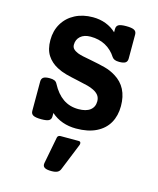

<svg xmlns="http://www.w3.org/2000/svg" viewBox="-125 -678 850 1031"><g transform="rotate(15 300.0 -162.0)"><path d="M504.9 -559.6V-425.8Q504.9 -409.2 494.4 -402.1Q483.9 -395 460 -395Q443.8 -395 434.6 -398.9Q425.3 -402.8 419.9 -410.6Q397 -446.8 360.8 -466.6Q324.7 -486.3 277.3 -486.3Q241.7 -486.3 221.4 -468.3Q201.2 -450.2 201.2 -421.4Q201.2 -407.2 210 -398.2Q218.8 -389.2 235.4 -382.3Q256.8 -374 309.1 -365.2Q359.9 -355.5 392.1 -346.9Q424.3 -338.4 452.6 -320.8Q530.8 -273.4 530.8 -168Q530.8 -114.3 508.1 -74.2Q485.4 -34.2 439.9 -11.7Q394.5 10.7 328.1 10.7Q246.6 10.7 189.9 -38.6V-20Q189.9 -3.4 178 3.7Q166 10.7 135.3 10.7Q104 10.7 90.8 3.7Q77.6 -3.4 77.6 -20V-183.1Q77.6 -199.7 88.1 -206.8Q98.6 -213.9 122.6 -213.9Q139.6 -213.9 149.7 -209.5Q159.7 -205.1 165 -194.3Q191.4 -144 228 -118.7Q264.6 -93.3 313.5 -93.3Q356.4 -93.3 378.9 -110.8Q401.4 -128.4 401.4 -159.7Q401.4 -179.2 391.4 -192.6Q381.3 -206.1 362.3 -215.3Q346.7 -223.1 327.9 -228Q309.1 -232.9 272.5 -240.7Q230.5 -249.5 203.1 -256.8Q175.8 -264.2 151.9 -276.9Q114.7 -296.4 93.8 -328.9Q72.8 -361.3 72.8 -413.1Q72.8 -464.8 96.7 -505.1Q120.6 -545.4 163.8 -567.9Q207 -590.3 262.7 -590.3Q301.8 -590.3 335 -577.6Q368.2 -564.9 392.6 -541.5V-559.6Q392.6 -576.2 404.5 -583.3Q416.5 -590.3 447.3 -590.3Q478.5 -590.3 491.7 -583.3Q504.9 -576.2 504.9 -559.6ZM212.4 240.7Q212.4 236.3 212.9 233.9L241.7 84.5Q242.7 78.1 247.6 74.7Q252.4 71.3 259.3 71.3H359.9Q371.6 71.3 371.6 82.5Q371.6 87.9 369.6 92.3L309.1 241.7Q304.2 253.9 292.7 259.8Q281.2 265.6 259.8 265.6Q235.4 265.6 223.9 259.5Q212.4 253.4 212.4 240.7Z"/></g></svg>

Font: Courier Prime
Style: Bold
Weight: 700
Designer: Alan Dague-Greene, Quote-Unquote Apps
Foundry: Quote-Unquote Apps
Version: Version 3.018